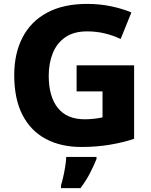

<svg xmlns="http://www.w3.org/2000/svg" viewBox="-20 -744 777 985"><path d="M373 -409H668V-32Q612 -13 543.5 -1.5Q475 10 397 10Q293 10 215.5 -31Q138 -72 95.5 -154Q53 -236 53 -359Q53 -470 96 -552.5Q139 -635 222.5 -679.5Q306 -724 427 -724Q492 -724 551 -711.5Q610 -699 654 -680L599 -544Q561 -562 518 -572.5Q475 -583 427 -583Q358 -583 314.5 -552.5Q271 -522 250.5 -470.5Q230 -419 230 -355Q230 -249 276.5 -190.5Q323 -132 415 -132Q438 -132 464.5 -135Q491 -138 506 -142V-275H373ZM475 72Q460 109 441 145.5Q422 182 393 221H293V207Q299 187 305 160.5Q311 134 315 107.5Q319 81 320 61H475Z"/></svg>

Font: Noto Sans Georgian ExtraBold
Style: Regular
Weight: 800
Designer: Monotype Design Team, Akaki Razmadze
Foundry: Google LLC
Version: Version 2.005; ttfautohint (v1.8.4.7-5d5b)